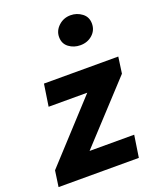

<svg xmlns="http://www.w3.org/2000/svg" viewBox="-165 -934 846 1027"><g transform="rotate(-20 257.5 -421.0)"><path d="M1 -91 305 -422H85L104 -547H527L514 -454L210 -125H464L445 0H-12ZM265 -753Q265 -789 293.5 -815.5Q322 -842 362 -842Q398 -842 426.5 -820.5Q455 -799 455 -761Q455 -723 427 -698Q399 -673 358 -673Q321 -673 293 -694Q265 -715 265 -753Z"/></g></svg>

Font: Nebula Sans Bold
Style: Regular
Weight: 700
Italic angle: -9°
Designer: Paul D. Hunt for Adobe (as Source Sans)
Foundry: Nebula Entertainment & Broadcasting LLC
Version: Version 1.010